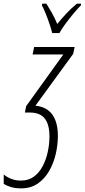

<svg xmlns="http://www.w3.org/2000/svg" viewBox="-97 -786 461 1046"><path d="M18.6 240.2Q-14.2 240.2 -38.1 232.9Q-62 225.6 -76.7 215.3V164.6Q-57.6 180.2 -34.2 189Q-10.7 197.8 17.1 197.8Q59.1 197.8 88.4 175.8Q117.7 153.8 136.2 117.9Q154.8 82 163.6 39.8Q172.4 -2.4 172.4 -43Q172.4 -108.4 146.5 -140.6Q120.6 -172.9 65.4 -172.9H38.6L45.4 -207.5L248 -489.3H80.6L88.9 -529.8H309.6L301.8 -492.7L96.2 -210.4Q158.2 -203.6 188.2 -161.6Q218.3 -119.6 218.3 -45.9Q218.3 3.4 206.5 53.7Q194.8 104 170.4 146.2Q146 188.5 108.2 214.4Q70.3 240.2 18.6 240.2ZM187.5 -606Q183.1 -625 173.1 -654.5Q163.1 -684.1 151.6 -712.6Q140.1 -741.2 131.3 -756.8L132.8 -766.1H155.8Q168.5 -746.1 185.1 -717Q201.7 -688 214.8 -655.3Q238.3 -684.6 265.4 -713.4Q292.5 -742.2 321.8 -766.1H344.7L343.8 -756.8Q326.2 -739.3 303.7 -712.4Q281.2 -685.5 260.3 -657.2Q239.3 -628.9 226.6 -606Z"/></svg>

Font: Open Sans Condensed Light
Style: Italic
Weight: 300
Width: 3
Italic angle: -12°
Designer: Monotype Design Team
Foundry: Monotype Imaging Inc.
Version: Version 3.000; ttfautohint (v1.8.4)